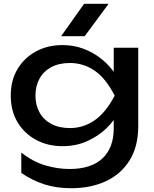

<svg xmlns="http://www.w3.org/2000/svg" viewBox="-20 -819 819 1018"><path d="M583 -139V-239L588 -257V-366L583 -386V-566H713V-151Q713 -42 667 31.5Q621 105 541 142Q461 179 357 179Q281 179 217 159Q153 139 93 98V-10Q154 38 219 57.5Q284 77 349 77Q463 77 523 21Q583 -35 583 -139ZM311 -44Q233 -44 171 -77.5Q109 -111 73 -171Q37 -231 37 -312Q37 -393 73 -453Q109 -513 171 -546.5Q233 -580 311 -580Q369 -580 418.5 -562Q468 -544 507.5 -514.5Q547 -485 574.5 -449.5Q602 -414 617 -377.5Q632 -341 632 -311Q632 -272 609 -225.5Q586 -179 543.5 -138Q501 -97 442 -70.5Q383 -44 311 -44ZM351 -140Q422 -140 481.5 -181Q541 -222 588 -312Q541 -404 481.5 -444.5Q422 -485 351 -485Q293 -485 252 -463Q211 -441 189.5 -402Q168 -363 168 -312Q168 -262 189.5 -223Q211 -184 252 -162Q293 -140 351 -140ZM426 -799H556L429 -627H304Z"/></svg>

Font: Bounded
Style: Regular
Weight: 400
Designer: Vlad Churkin
Version: Version 1.0